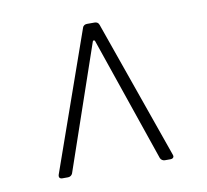

<svg xmlns="http://www.w3.org/2000/svg" viewBox="-54 -758 543 504"><g transform="rotate(-10 218.0 -506.0)"><path d="M74 -312H89C94 -312 99 -315 101 -320L215 -652C216 -655 220 -655 221 -652L335 -320C337 -315 342 -312 347 -312H362C368 -312 371 -315 371 -319C371 -320 370 -322 370 -323L240 -692C238 -698 233 -700 228 -700H208C203 -700 198 -698 196 -692L66 -323C64 -316 67 -312 74 -312Z"/></g></svg>

Font: Barlow Condensed ExtraLight
Style: Regular
Weight: 275
Width: 3
Designer: Jeremy Tribby
Foundry: Tribby Type
Version: Version 1.422;hotconv 1.0.109;makeotfexe 2.5.65596